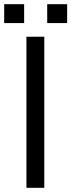

<svg xmlns="http://www.w3.org/2000/svg" viewBox="-36 -895 340 915"><path d="M175 -720V0H90V-720ZM-16 -785V-875H79V-785ZM189 -785V-875H284V-785Z"/></svg>

Font: Carrois Gothic
Style: Regular
Weight: 400
Designer: Ralph du Carrois
Foundry: Ralph du Carrois
Version: Version 1.002